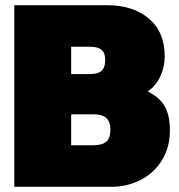

<svg xmlns="http://www.w3.org/2000/svg" viewBox="-20 -719 689 739"><path d="M35 -699H392Q492 -699 553 -647.5Q614 -596 614 -502Q614 -462 597.5 -426Q581 -390 549 -367Q595 -344 614.5 -309Q634 -274 634 -218Q634 -152 603.5 -102.5Q573 -53 521.5 -26.5Q470 0 408 0H35ZM328 -434Q357 -434 371 -446.5Q385 -459 385 -488Q385 -515 371 -527Q357 -539 328 -539H254V-434ZM340 -160Q374 -160 389.5 -174Q405 -188 405 -219Q405 -250 389.5 -264.5Q374 -279 340 -279H254V-160Z"/></svg>

Font: Readiness Black
Style: Regular
Weight: 900
Designer: Katatrad Team
Foundry: CadsonDemak
Version: Version 1.00;April 23, 2019;FontCreator 11.5.0.2425 64-bit; 